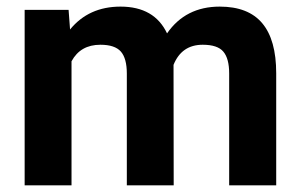

<svg xmlns="http://www.w3.org/2000/svg" viewBox="-20 -558 906 578"><path d="M186.5 -528.3 190.9 -469.2Q247.1 -538.1 342.8 -538.1Q444.8 -538.1 482.9 -457.5Q538.6 -538.1 641.6 -538.1Q727.5 -538.1 769.5 -488Q811.5 -438 811.5 -337.4V0H669.9V-336.9Q669.9 -381.8 652.3 -402.6Q634.8 -423.3 590.3 -423.3Q526.9 -423.3 502.4 -362.8L502.9 0H361.8V-336.4Q361.8 -382.3 343.8 -402.8Q325.7 -423.3 282.2 -423.3Q222.2 -423.3 195.3 -373.5V0H54.2V-528.3Z"/></svg>

Font: SteelSelectRoboto
Style: Roboto-Bold
Weight: 700
Designer: Google
Version: Version 2.137; 2017